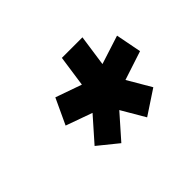

<svg xmlns="http://www.w3.org/2000/svg" viewBox="-83 -915 726 726"><g transform="rotate(-45 280.0 -551.5)"><path d="M222 -358 143 -422 226 -516 120 -554 168 -657 273 -620 291 -745H401L383 -620L498 -657L518 -554L402 -516L457 -422L360 -358L305 -452Z"/></g></svg>

Font: Plus Jakarta Sans ExtraBold
Style: Italic
Weight: 800
Italic angle: -8°
Designer: Gumpita Rahayu
Foundry: Tokotype
Version: Version 2.071; ttfautohint (v1.8.4.7-5d5b);gftools[0.9.29]